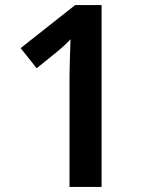

<svg xmlns="http://www.w3.org/2000/svg" viewBox="-20 -734 591 754"><path d="M253 0V-425Q253 -457 254.5 -502.5Q256 -548 257 -580Q248 -570 233.5 -556.5Q219 -543 202 -529L124 -466L61 -545L275 -714H379V0Z"/></svg>

Font: Noto Sans Gurmukhi UI SemiBold
Style: Regular
Weight: 600
Designer: Jelle Bosma - Monotype Design Team
Foundry: Monotype Imaging Inc.
Version: Version 2.004; ttfautohint (v1.8.4.7-5d5b)